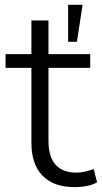

<svg xmlns="http://www.w3.org/2000/svg" viewBox="-20 -762 420 791"><path d="M287.1 8.8Q201.2 8.8 155.3 -38.1Q109.4 -85 109.4 -173.8V-482.4H2.9V-539.1H109.4V-677.7H179.7V-539.1H351.6V-482.4H179.7V-182.6Q179.7 -50.8 295.9 -50.8Q324.2 -50.8 366.2 -65.4L379.9 -10.7Q344.7 8.8 287.1 8.8ZM260.7 -589.8V-742.2H320.3L296.9 -589.8Z"/></svg>

Font: Min Sans Light
Style: Regular
Weight: 300
Designer: Jinseong-Kim, NotoSansCJK, Nunito
Foundry: Jinseong-Kim
Version: Version 1.400;Glyphs 3.1.2 (3151)